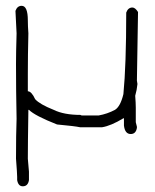

<svg xmlns="http://www.w3.org/2000/svg" viewBox="-20 -468 540 667"><path d="M55.2 -447.8Q76.7 -447.8 76.7 -397Q76.7 -378.4 78.6 -352.1Q76.7 -276.4 76.7 -211.4V-150.9Q89.4 -150.9 102.1 -123.5Q118.2 -105.5 166.5 -86.4Q202.1 -68.8 260.3 -68.8Q260.3 -66.9 266.1 -66.9H322.8Q353 -72.3 379.4 -86.4Q398.4 -98.1 408.7 -141.1Q418.5 -241.7 418.5 -424.3Q424.8 -441.9 439.9 -441.9Q449.7 -441.9 459.5 -426.3L455.6 -188L457.5 -176.3Q455.6 -155.8 449.7 -135.3Q451.7 -109.9 451.7 -94.2V-43.5Q455.6 -29.3 455.6 -27.8V-23.9Q452.1 -2.4 434.1 -2.4Q414.1 -2.4 410.6 -31.7V-57.1H408.7Q365.2 -30.8 334.5 -25.9H258.3Q241.2 -29.8 178.2 -35.6Q101.1 -65.9 80.6 -86.4H78.6Q76.7 32.2 76.7 83.5Q76.7 85.4 80.6 128.4V157.7Q77.1 179.2 59.1 179.2Q43.5 179.2 39.6 157.7V146Q39.6 135.3 35.6 83.5Q35.6 -2.9 37.6 -55.2Q35.6 -151.4 35.6 -246.6Q35.6 -284.7 37.6 -352.1L33.7 -430.2Q40 -447.8 55.2 -447.8Z"/></svg>

Font: CEF Fonts CJK Mono
Style: Regular
Weight: 400
Designer: PartyBoss (派对大魔王)
Version: Release 2.25